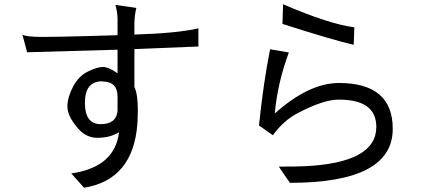

<svg xmlns="http://www.w3.org/2000/svg" viewBox="-20 -838 2040 900"><path d="M531 -385V-318Q525 -256 452 -256Q378 -256 378 -356Q378 -457 459 -457L460 -456Q531 -456 531 -385ZM85 -676 107 -593 531 -605V-494Q491 -524 462 -524Q434 -524 391 -502Q348 -481 322 -431Q296 -381 296 -339Q296 -297 336 -248Q377 -192 436 -192Q496 -192 538 -218Q518 -54 314 -25L374 42Q604 5 624 -258Q626 -293 626 -322Q626 -398 610 -430V-608L910 -620V-705Q809 -682 610 -676V-724Q610 -764 619 -801L521 -815Q531 -779 531 -749V-673L392 -669Q253 -665 177 -665Q101 -665 85 -676Z M1638 -628 1641 -710Q1523 -725 1307 -818L1304 -726Q1541 -650 1638 -628ZM1569 -449Q1428 -449 1268 -306Q1281 -450 1334 -592L1246 -607Q1215 -452 1194 -250L1259 -204Q1309 -273 1376 -308Q1497 -371 1566 -371H1569Q1744 -371 1744 -243Q1744 -75 1410 -59Q1373 -57 1287 -57Q1312 -19 1339 19Q1821 19 1821 -234Q1821 -449 1569 -449Z"/></svg>

Font: Sawarabi Gothic
Style: Regular
Weight: 400
Designer: mshio (mshio@users.sourceforge.jp)
Version: Version 20141215